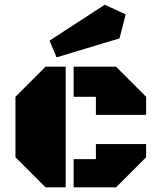

<svg xmlns="http://www.w3.org/2000/svg" viewBox="-20 -805 686 825"><path d="M262.2 0H175.8L46.4 -129.4V-389.2L175.8 -518.6H262.2ZM296.4 -389.2V-518.6H478.5L607.9 -389.2V-311.5H392.1V-389.2ZM296.4 0V-121.1H392.1V-186H607.9V-129.4L478.5 0ZM430.2 -784.7 520 -743.2 493.7 -640.1 223.1 -558.6 192.9 -630.4Z"/></svg>

Font: Black Ops One
Style: Regular
Weight: 400
Designer: James Grieshaber
Foundry: James Grieshaber
Version: Version 1.002